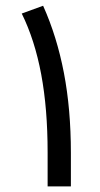

<svg xmlns="http://www.w3.org/2000/svg" viewBox="-20 -665 358 685"><path d="M133.8 -644.5Q183.1 -534.7 208 -405Q232.9 -275.4 232.9 -119.6V0H149.9V-121.1Q149.9 -277.3 127 -399.9Q104 -522.5 57.6 -616.7Z"/></svg>

Font: Vazir WOL
Style: Regular-WOL
Weight: 400
Designer: Saber Rastikerdar
Foundry: Saber Rastikerdar
Version: Version 30.00;August 23, 2021;FontCreator 13.0.0.2683 64-bit